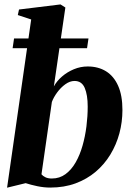

<svg xmlns="http://www.w3.org/2000/svg" viewBox="-20 -837 596 868"><path d="M223.5 -446.5Q237 -471 260.5 -491.2Q284 -511.5 314 -524Q344 -536.5 376.5 -536.5Q424 -536.5 459.2 -514.8Q494.5 -493 514 -449.2Q533.5 -405.5 533.5 -339.5Q533.5 -285.5 519.8 -234.2Q506 -183 479 -138.5Q452 -94 412.5 -60.5Q373 -27 321.5 -8Q270 11 207 11Q178.5 11 148.8 4.8Q119 -1.5 96 -9L12 11.5L121 -749L60.5 -769L66 -794L253.5 -817L275.5 -803ZM167.5 -49Q173.5 -41.5 185 -35.8Q196.5 -30 214.5 -30Q249.5 -30 276.2 -49.8Q303 -69.5 322 -102.8Q341 -136 353 -178Q365 -220 370.8 -265.8Q376.5 -311.5 376.5 -355Q376.5 -408 363 -439.5Q349.5 -471 317 -471Q296 -471 275.2 -456Q254.5 -441 238.5 -419.2Q222.5 -397.5 214.5 -376ZM43.5 -663H380L373.5 -619H37Z"/></svg>

Font: Merriweather 96pt ExtraBold
Style: Italic
Weight: 800
Italic angle: -7.8°
Version: Version 2.101